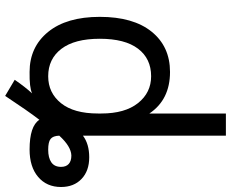

<svg xmlns="http://www.w3.org/2000/svg" viewBox="-96 -696 896 745"><g transform="rotate(90 352.5 -323.0)"><path d="M505.9 -104.5Q506.8 -80.1 518.6 -70.8Q530.3 -61.5 560.5 -61.5Q591.8 -61.5 609.4 -73.7Q627 -85.9 627 -111.3Q627 -130.9 615.7 -141.1Q604.5 -151.4 583 -151.4Q547.9 -150.4 505.9 -104.5ZM275.4 -61.5Q339.8 -61.5 379.9 -111.3Q419.9 -161.1 419.9 -254.9V-267.6Q419.9 -359.4 379.4 -410.2Q338.9 -460.9 275.4 -460.9Q207 -460.9 168.5 -410.2Q129.9 -359.4 129.9 -261.7Q129.9 -164.1 168.9 -112.8Q208 -61.5 275.4 -61.5ZM419.9 -454.1V-751H505.9V-196.3Q538.1 -220.7 589.8 -220.7Q642.6 -220.7 673.8 -190.9Q705.1 -161.1 705.1 -111.3Q705.1 -55.7 666 -22.5Q627 10.7 559.6 10.7Q468.8 10.7 444.3 -27.3Q411.1 15.6 351.6 105.5L289.1 68.4Q317.4 27.3 341.8 1Q318.4 11.7 258.8 10.7Q162.1 10.7 103.5 -61Q44.9 -132.8 44.9 -261.7Q44.9 -391.6 102.5 -462.9Q160.2 -534.2 258.8 -534.2Q366.2 -534.2 419.9 -454.1Z"/></g></svg>

Font: Nasu
Style: Regular
Weight: 400
Designer: Ryoko NISHIZUKA (kana &amp; ideographs); Paul D. Hunt (Latin, Greek &amp; Cyrillic); Wenlong ZHANG (bopomofo); Sandoll C
Version: Version 2014.1215